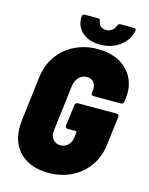

<svg xmlns="http://www.w3.org/2000/svg" viewBox="-129 -949 804 1038"><g transform="rotate(15 273.5 -430.5)"><path d="M31 -189Q31 -213 33 -226L63 -475Q71 -545 107.5 -597.5Q144 -650 202.5 -679Q261 -708 332 -708Q397 -708 445.5 -684Q494 -660 520.5 -616.5Q547 -573 547 -518Q547 -508 545 -488L543 -471Q542 -464 537.5 -460Q533 -456 526 -456H373Q366 -456 362.5 -460Q359 -464 360 -471L362 -486Q365 -512 352 -529.5Q339 -547 313 -547Q287 -547 268.5 -528Q250 -509 246 -478L215 -223Q214 -219 214 -210Q214 -185 229.5 -169Q245 -153 268 -153Q293 -153 310 -169Q327 -185 331 -213L335 -244Q335 -249 330 -249H284Q277 -249 273.5 -253Q270 -257 271 -264L286 -382Q287 -389 291 -393Q295 -397 302 -397H519Q526 -397 529.5 -393Q533 -389 532 -382L512 -221Q504 -153 467.5 -101Q431 -49 373 -20.5Q315 8 244 8Q146 8 88.5 -45.5Q31 -99 31 -189ZM199 -850Q199 -869 214 -869H289Q300 -869 302 -855Q304 -838 315.5 -828.5Q327 -819 346 -819Q364 -819 377.5 -828.5Q391 -838 397 -855Q400 -862 404 -865.5Q408 -869 414 -869H488Q503 -869 501 -855Q489 -801 443.5 -767.5Q398 -734 335 -734Q273 -734 236 -766Q199 -798 199 -850Z"/></g></svg>

Font: Barlow Semi Condensed Black
Style: Italic
Weight: 900
Width: 4
Italic angle: -7°
Designer: Jeremy Tribby
Foundry: Tribby Type
Version: Version 1.408